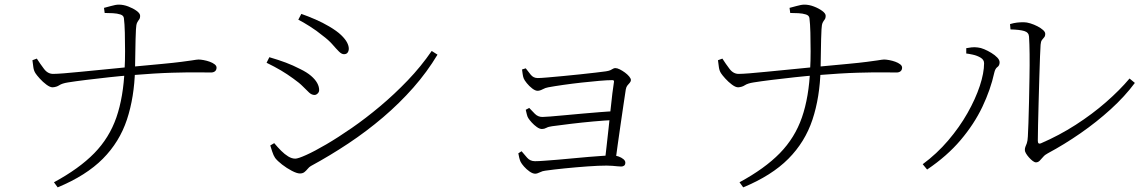

<svg xmlns="http://www.w3.org/2000/svg" viewBox="-20 -764 4950 829"><path d="M563 -464Q560 -344 528 -247.5Q496 -151 424 -78.5Q352 -6 229 45L213 23Q322 -36 387 -102.5Q452 -169 482.5 -257Q513 -345 518 -466Q520 -500 520 -542Q520 -584 519 -623Q518 -662 515 -685Q514 -697 500 -701.5Q486 -706 467.5 -707Q449 -708 432 -708L429 -730Q438 -732 459 -738Q480 -744 493 -744Q513 -744 534 -736Q555 -728 570 -717Q585 -706 585 -696Q585 -685 580.5 -679.5Q576 -674 572 -666Q568 -658 567 -637Q565 -597 564.5 -549Q564 -501 563 -464ZM120 -504 139 -511Q153 -489 170 -466.5Q187 -444 211 -445Q225 -445 256.5 -447.5Q288 -450 328 -454Q368 -458 409.5 -462Q451 -466 486 -469.5Q521 -473 541 -475Q626 -483 679.5 -488Q733 -493 763 -497Q793 -501 807 -503Q821 -505 826.5 -506Q832 -507 837 -507Q846 -507 859.5 -504.5Q873 -502 885.5 -497.5Q898 -493 906.5 -486.5Q915 -480 915 -472Q915 -462 908.5 -456.5Q902 -451 891 -451Q876 -451 835.5 -451.5Q795 -452 723.5 -450Q652 -448 542 -439Q503 -436 452 -430.5Q401 -425 352.5 -419Q304 -413 273 -408Q248 -404 236 -396Q224 -388 207 -387Q196 -387 180.5 -398.5Q165 -410 151.5 -425Q138 -440 133 -448Q126 -459 124 -473.5Q122 -488 120 -504Z M1268 -679 1281 -704Q1310 -694 1342 -680Q1374 -666 1401 -650Q1435 -630 1453 -612.5Q1471 -595 1478.5 -580.5Q1486 -566 1486 -554Q1486 -544 1481 -537Q1476 -530 1465 -530Q1455 -530 1443.5 -541.5Q1432 -553 1415.5 -572Q1399 -591 1372 -611Q1348 -631 1318 -650Q1288 -669 1268 -679ZM1844 -544 1869 -528Q1824 -453 1764.5 -385.5Q1705 -318 1634 -257.5Q1563 -197 1484 -144.5Q1405 -92 1322 -47Q1315 -43 1308.5 -35Q1302 -27 1294.5 -21Q1287 -15 1275 -15Q1262 -15 1240 -26.5Q1218 -38 1198 -53.5Q1178 -69 1168 -82Q1161 -92 1155 -110.5Q1149 -129 1147 -136L1164 -146Q1179 -128 1194 -113Q1209 -98 1224.5 -88.5Q1240 -79 1255 -79Q1267 -79 1302.5 -95Q1338 -111 1388.5 -140.5Q1439 -170 1499 -211.5Q1559 -253 1621 -305Q1683 -357 1740.5 -417Q1798 -477 1844 -544ZM1131 -493 1143 -517Q1184 -505 1214.5 -493.5Q1245 -482 1276 -466Q1305 -452 1323 -436.5Q1341 -421 1349.5 -405.5Q1358 -390 1358 -375Q1358 -369 1355 -364.5Q1352 -360 1347.5 -357Q1343 -354 1338 -354Q1326 -354 1315 -364Q1304 -374 1288.5 -390Q1273 -406 1246 -425Q1220 -444 1193 -460Q1166 -476 1131 -493Z M2250 -469Q2260 -456 2271.5 -441.5Q2283 -427 2302 -427Q2314 -427 2343 -429.5Q2372 -432 2409.5 -435.5Q2447 -439 2484.5 -443Q2522 -447 2552 -450.5Q2582 -454 2596 -456Q2609 -458 2615.5 -461Q2622 -464 2626.5 -467Q2631 -470 2637 -470Q2645 -470 2656 -464.5Q2667 -459 2678 -451Q2689 -443 2696.5 -434Q2704 -425 2704 -419Q2704 -412 2699 -406.5Q2694 -401 2689 -395Q2684 -389 2682 -378Q2678 -352 2672 -311.5Q2666 -271 2659.5 -226Q2653 -181 2647 -138.5Q2641 -96 2637 -65L2592 -71Q2595 -96 2599 -132Q2603 -168 2607.5 -208.5Q2612 -249 2616 -288.5Q2620 -328 2624 -360.5Q2628 -393 2631 -411Q2632 -418 2624 -418Q2603 -418 2568 -415Q2533 -412 2492 -407.5Q2451 -403 2412.5 -397.5Q2374 -392 2347 -387Q2335 -385 2323 -378.5Q2311 -372 2301 -372Q2291 -372 2278 -382Q2265 -392 2254.5 -405Q2244 -418 2241 -426Q2238 -434 2236.5 -445.5Q2235 -457 2234 -464ZM2265 -298Q2276 -286 2289.5 -272.5Q2303 -259 2322 -259Q2330 -259 2356 -261Q2382 -263 2418.5 -266.5Q2455 -270 2495 -273.5Q2535 -277 2572.5 -280Q2610 -283 2637 -284L2634 -246Q2590 -244 2541 -239.5Q2492 -235 2446 -229.5Q2400 -224 2364 -219Q2348 -217 2339 -212Q2330 -207 2320 -207Q2310 -207 2298 -215.5Q2286 -224 2276 -235Q2266 -246 2261 -254Q2257 -260 2254.5 -271Q2252 -282 2250 -290ZM2232 -111Q2243 -98 2256 -83Q2269 -68 2290 -68Q2305 -68 2331 -70Q2357 -72 2389 -74.5Q2421 -77 2455 -80.5Q2489 -84 2521.5 -86.5Q2554 -89 2581 -91Q2608 -93 2624 -93Q2638 -93 2650.5 -88.5Q2663 -84 2671.5 -77Q2680 -70 2680 -62Q2680 -53 2675 -49Q2670 -45 2662 -45Q2656 -45 2646 -46Q2636 -47 2624 -48Q2612 -49 2599 -49Q2566 -49 2517 -45.5Q2468 -42 2418.5 -37Q2369 -32 2334 -27Q2323 -26 2311 -20Q2299 -14 2291 -14Q2280 -14 2266.5 -23.5Q2253 -33 2242.5 -45Q2232 -57 2228 -65Q2225 -71 2222 -82.5Q2219 -94 2218 -102Z M3523 -464Q3520 -344 3488 -247.5Q3456 -151 3384 -78.5Q3312 -6 3189 45L3173 23Q3282 -36 3347 -102.5Q3412 -169 3442.5 -257Q3473 -345 3478 -466Q3480 -500 3480 -542Q3480 -584 3479 -623Q3478 -662 3475 -685Q3474 -697 3460 -701.5Q3446 -706 3427.5 -707Q3409 -708 3392 -708L3389 -730Q3398 -732 3419 -738Q3440 -744 3453 -744Q3473 -744 3494 -736Q3515 -728 3530 -717Q3545 -706 3545 -696Q3545 -685 3540.5 -679.5Q3536 -674 3532 -666Q3528 -658 3527 -637Q3525 -597 3524.5 -549Q3524 -501 3523 -464ZM3080 -504 3099 -511Q3113 -489 3130 -466.5Q3147 -444 3171 -445Q3185 -445 3216.5 -447.5Q3248 -450 3288 -454Q3328 -458 3369.5 -462Q3411 -466 3446 -469.5Q3481 -473 3501 -475Q3586 -483 3639.5 -488Q3693 -493 3723 -497Q3753 -501 3767 -503Q3781 -505 3786.5 -506Q3792 -507 3797 -507Q3806 -507 3819.5 -504.5Q3833 -502 3845.5 -497.5Q3858 -493 3866.5 -486.5Q3875 -480 3875 -472Q3875 -462 3868.5 -456.5Q3862 -451 3851 -451Q3836 -451 3795.5 -451.5Q3755 -452 3683.5 -450Q3612 -448 3502 -439Q3463 -436 3412 -430.5Q3361 -425 3312.5 -419Q3264 -413 3233 -408Q3208 -404 3196 -396Q3184 -388 3167 -387Q3156 -387 3140.5 -398.5Q3125 -410 3111.5 -425Q3098 -440 3093 -448Q3086 -459 3084 -473.5Q3082 -488 3080 -504Z M4341 -660Q4358 -665 4371.5 -666.5Q4385 -668 4400 -668Q4413 -668 4429 -663Q4445 -658 4459.5 -650.5Q4474 -643 4483.5 -634.5Q4493 -626 4493 -618Q4493 -608 4488.5 -603Q4484 -598 4479 -591.5Q4474 -585 4473 -571Q4472 -559 4470.5 -520.5Q4469 -482 4467.5 -430Q4466 -378 4464.5 -323.5Q4463 -269 4462 -224Q4461 -179 4461 -156Q4461 -140 4474 -145Q4553 -179 4624.5 -225Q4696 -271 4755.5 -323Q4815 -375 4857 -425L4880 -406Q4837 -348 4776 -292.5Q4715 -237 4645 -188.5Q4575 -140 4504 -102Q4492 -96 4484 -86.5Q4476 -77 4469 -70Q4462 -63 4453 -63Q4447 -63 4439 -69Q4431 -75 4423 -84Q4415 -93 4410 -101.5Q4405 -110 4405 -116Q4405 -125 4407.5 -130.5Q4410 -136 4413.5 -145.5Q4417 -155 4418 -175Q4419 -193 4420.5 -233Q4422 -273 4423 -324.5Q4424 -376 4425 -430Q4426 -484 4425.5 -530.5Q4425 -577 4423 -606Q4422 -624 4402.5 -630Q4383 -636 4343 -637ZM4152 -533V-556Q4161 -558 4175 -559.5Q4189 -561 4202 -559Q4214 -558 4229.5 -551.5Q4245 -545 4260.5 -535.5Q4276 -526 4286 -515.5Q4296 -505 4296 -495Q4296 -481 4286.5 -474.5Q4277 -468 4273 -450Q4257 -377 4221.5 -302.5Q4186 -228 4127.5 -159Q4069 -90 3983 -32L3964 -55Q4025 -100 4074 -157.5Q4123 -215 4157.5 -276Q4192 -337 4210.5 -393Q4229 -449 4229 -491Q4229 -506 4214 -515Q4199 -524 4180.5 -528Q4162 -532 4152 -533Z"/></svg>

Font: Noto Serif SC
Style: Regular
Weight: 200
Designer: Ryoko NISHIZUKA 西塚涼子 (kana & ideographs); Frank Grießhammer (Latin, Greek & Cyrillic); Wenlong ZHANG 张文龙 (bopomofo); San
Foundry: Adobe
Version: Version 2.001;hotconv 1.1.0;makeotfexe 2.6.0